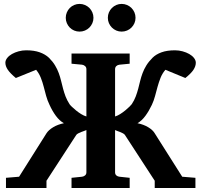

<svg xmlns="http://www.w3.org/2000/svg" viewBox="-20 -938 1004 958"><path d="M957 -625Q957 -607.9 945.3 -589.8Q933.6 -571.8 904.8 -548.8L805.2 -589.8Q789.6 -571.3 781 -549.6Q772.5 -527.8 766.1 -504.9Q759.8 -481.9 753.7 -459Q747.6 -436 737.8 -415Q723.6 -384.8 705.8 -360.4Q688 -335.9 666 -323.2Q696.8 -316.9 719.5 -303.2Q742.2 -289.6 752 -272.9L889.2 -56.2L955.1 -50.8V0H752V-36.1L603 -265.1Q600.1 -269 593.5 -272.7Q586.9 -276.4 579.3 -279.3Q571.8 -282.2 564.7 -284.7Q557.6 -287.1 554.2 -289.1V-78.1Q554.2 -68.4 560.5 -62.7Q566.9 -57.1 576.2 -56.2L627 -50.8V0H336.9V-50.8L389.2 -56.2Q397.5 -57.1 404.3 -62.7Q411.1 -68.4 411.1 -78.1V-289.1Q407.2 -287.1 400.1 -284.7Q393.1 -282.2 385.3 -279.3Q377.4 -276.4 370.6 -272.7Q363.8 -269 360.8 -265.1L211.9 -36.1V0H9.8V-50.8L75.2 -56.2L211.9 -272.9Q222.7 -289.6 245.4 -303.2Q268.1 -316.9 298.8 -323.2Q276.4 -335.9 258.5 -360.4Q240.7 -384.8 227.1 -415Q216.8 -436 210.4 -459L198.2 -504.9Q192.4 -527.8 183.8 -549.6Q175.3 -571.3 160.2 -589.8L59.1 -548.8Q31.2 -571.8 19 -589.8Q6.8 -607.9 6.8 -625Q6.8 -637.2 15.9 -648.7Q24.9 -660.2 39.6 -668.5Q54.2 -676.8 72.8 -681.9Q91.3 -687 110.8 -687Q150.4 -687 178.2 -677Q206.1 -667 224.1 -649.9Q243.2 -630.9 254.6 -611.8Q266.1 -592.8 273.2 -573.2Q280.3 -553.7 284.9 -534.4Q289.6 -515.1 294.7 -495.6Q299.8 -476.1 307.1 -456.8Q314.5 -437.5 327.1 -418Q329.6 -414.1 338.4 -405.5Q347.2 -397 359.1 -387.2Q371.1 -377.4 384.8 -368.9Q398.4 -360.4 411.1 -356.9V-592.8Q411.1 -602.5 404.3 -608.4Q397.5 -614.3 389.2 -615.2L336.9 -620.1V-670.9H627V-620.1L576.2 -615.2Q566.9 -614.3 560.5 -608.4Q554.2 -602.5 554.2 -592.8V-356.9Q566.4 -360.4 579.8 -368.9Q593.3 -377.4 605.2 -387.2Q617.2 -397 625.7 -405.5Q634.3 -414.1 637.2 -418Q649.9 -437 657.2 -456.5Q664.6 -476.1 669.7 -495.6Q674.8 -515.1 679.4 -534.4Q684.1 -553.7 691.4 -573.2Q698.7 -592.8 710.4 -611.8Q722.2 -630.9 741.2 -649.9Q758.3 -667 785.9 -677Q813.5 -687 853 -687Q872.6 -687 891.1 -681.9Q909.7 -676.8 924.3 -668.5Q939 -660.2 948 -648.7Q957 -637.2 957 -625ZM446.3 -849.1Q446.3 -835 440.9 -822.5Q435.5 -810.1 426 -800.5Q416.5 -791 403.8 -785.6Q391.1 -780.3 377 -780.3Q362.8 -780.3 350.1 -785.6Q337.4 -791 328.1 -800.5Q318.8 -810.1 313.5 -822.5Q308.1 -835 308.1 -849.1Q308.1 -863.3 313.5 -876Q318.8 -888.7 328.1 -898.2Q337.4 -907.7 350.1 -913.1Q362.8 -918.5 377 -918.5Q391.1 -918.5 403.8 -913.1Q416.5 -907.7 426 -898.2Q435.5 -888.7 440.9 -876Q446.3 -863.3 446.3 -849.1ZM656.2 -849.1Q656.2 -835 650.9 -822.5Q645.5 -810.1 636 -800.5Q626.5 -791 613.8 -785.6Q601.1 -780.3 586.9 -780.3Q572.8 -780.3 560.3 -785.6Q547.9 -791 538.3 -800.5Q528.8 -810.1 523.4 -822.5Q518.1 -835 518.1 -849.1Q518.1 -863.3 523.4 -876Q528.8 -888.7 538.3 -898.2Q547.9 -907.7 560.3 -913.1Q572.8 -918.5 586.9 -918.5Q601.1 -918.5 613.8 -913.1Q626.5 -907.7 636 -898.2Q645.5 -888.7 650.9 -876Q656.2 -863.3 656.2 -849.1Z"/></svg>

Font: Charis SIL CyrE
Style: Bold
Weight: 700
Foundry: SIL International
Version: Version 5.000